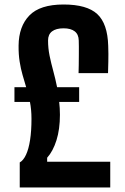

<svg xmlns="http://www.w3.org/2000/svg" viewBox="-20 -829 551 849"><path d="M67.3 0V-110.7Q83.4 -119.6 95.1 -144.8Q106.8 -169.9 113 -210Q119.2 -250.1 119.2 -303.5Q119.2 -324.8 117.4 -343.4Q115.6 -362.1 112.4 -378.4H43.9V-443.3H95.7Q87.7 -470.3 79.8 -497.5Q71.9 -524.8 66.9 -556.4Q61.8 -588 62.2 -627.5Q63 -712.2 109.9 -760.6Q156.7 -809.1 261.1 -809.1Q364.4 -809.1 410.1 -766.8Q455.7 -724.5 458.5 -626.7Q459.1 -606.2 459.3 -590.8Q459.5 -575.4 459 -556.4Q458.6 -537.4 457.7 -505.7H327.4Q327.9 -519.5 328.2 -540.1Q328.4 -560.7 328.6 -582.7Q328.8 -604.7 328.7 -623Q328.7 -641.2 328.2 -650Q327.7 -676.9 310.5 -690.3Q293.3 -703.8 261.1 -703.8Q227.9 -703.8 210.2 -690.3Q192.5 -676.9 192.5 -650Q192.5 -615.3 199.3 -582.4Q206.1 -549.6 215.4 -515.6Q224.7 -481.6 232.5 -443.3H330V-378.4H241.7Q243.2 -365 244.1 -350.9Q245 -336.7 245 -321.5Q245 -257.7 229.8 -209.1Q214.6 -160.5 188.5 -131.5V-113.7H467.5V0Z"/></svg>

Font: Big Shoulders Text SC Thin
Style: Regular
Weight: 100
Designer: Patric King
Foundry: XO Type Co
Version: Version 2.002